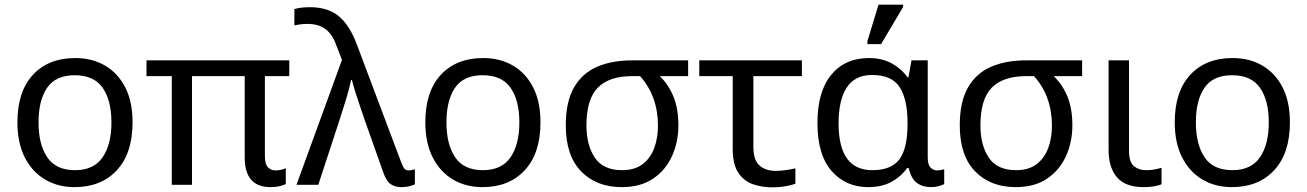

<svg xmlns="http://www.w3.org/2000/svg" viewBox="-20 -796 5630 827"><path d="M551 -269Q551 -136 483.5 -63Q416 10 301 10Q230 10 174.5 -22.5Q119 -55 87 -117.5Q55 -180 55 -269Q55 -402 122 -474Q189 -546 304 -546Q377 -546 432.5 -513.5Q488 -481 519.5 -419.5Q551 -358 551 -269ZM146 -269Q146 -174 183.5 -118.5Q221 -63 303 -63Q384 -63 422 -118.5Q460 -174 460 -269Q460 -364 422 -418Q384 -472 302 -472Q220 -472 183 -418Q146 -364 146 -269Z M1145 10Q1034 10 1034 -118V-468H807V0H720V-468H611V-536H1226V-468H1121V-124Q1121 -89 1134 -75.5Q1147 -62 1167 -62Q1181 -62 1192.5 -65Q1204 -68 1211 -72V-3Q1203 1 1185.5 5.5Q1168 10 1145 10Z M1710 10Q1681 10 1662.5 -3Q1644 -16 1631 -53L1552 -276Q1544 -300 1532.5 -333Q1521 -366 1511 -398Q1501 -430 1496 -451H1492Q1485 -415 1470.5 -368Q1456 -321 1443 -281L1351 0H1257L1453 -538L1427 -605Q1411 -649 1381.5 -671Q1352 -693 1304 -693Q1286 -693 1272.5 -691Q1259 -689 1248 -687V-757Q1262 -761 1278.5 -763Q1295 -765 1315 -765Q1392 -765 1439 -726.5Q1486 -688 1518 -602L1708 -97Q1716 -76 1722.5 -69Q1729 -62 1740 -62Q1748 -62 1755 -64Q1762 -66 1767 -67V-2Q1756 3 1741.5 6.5Q1727 10 1710 10Z M2308 -269Q2308 -136 2240.5 -63Q2173 10 2058 10Q1987 10 1931.5 -22.5Q1876 -55 1844 -117.5Q1812 -180 1812 -269Q1812 -402 1879 -474Q1946 -546 2061 -546Q2134 -546 2189.5 -513.5Q2245 -481 2276.5 -419.5Q2308 -358 2308 -269ZM1903 -269Q1903 -174 1940.5 -118.5Q1978 -63 2060 -63Q2141 -63 2179 -118.5Q2217 -174 2217 -269Q2217 -364 2179 -418Q2141 -472 2059 -472Q1977 -472 1940 -418Q1903 -364 1903 -269Z M2658 10Q2549 10 2483 -58Q2417 -126 2417 -256Q2417 -357 2452 -418.5Q2487 -480 2551 -508Q2615 -536 2702 -536H2944V-468H2822Q2860 -431 2881 -379.5Q2902 -328 2902 -256Q2902 -184 2874.5 -123.5Q2847 -63 2793 -26.5Q2739 10 2658 10ZM2660 -63Q2714 -63 2748 -89Q2782 -115 2798 -158.5Q2814 -202 2814 -254Q2814 -382 2737 -468H2702Q2604 -468 2555 -418.5Q2506 -369 2506 -256Q2506 -171 2542 -117Q2578 -63 2660 -63Z M3308 11Q3262 11 3223 -2.5Q3184 -16 3160 -52Q3136 -88 3136 -155V-468H2992V-536H3434V-468H3225V-164Q3225 -106 3251.5 -83Q3278 -60 3321 -60Q3343 -60 3366.5 -63.5Q3390 -67 3406 -71V-5Q3392 1 3364.5 6Q3337 11 3308 11Z M3719 10Q3623 10 3562 -59.5Q3501 -129 3501 -266Q3501 -402 3560.5 -474Q3620 -546 3723 -546Q3779 -546 3821 -523Q3863 -500 3889 -463H3893L3906 -536H3976V-118Q3976 -87 3988 -74.5Q4000 -62 4017 -62Q4025 -62 4034 -64Q4043 -66 4047 -67V-3Q4040 1 4024 5.5Q4008 10 3991 10Q3954 10 3929.5 -8Q3905 -26 3894 -72H3887Q3862 -36 3820.5 -13Q3779 10 3719 10ZM3737 -63Q3820 -63 3854.5 -110.5Q3889 -158 3889 -261V-267Q3889 -367 3855.5 -420Q3822 -473 3736 -473Q3663 -473 3627.5 -419.5Q3592 -366 3592 -265Q3592 -63 3737 -63ZM3716 -606V-618L3764 -776H3870V-766L3775 -606Z M4355 10Q4246 10 4180 -58Q4114 -126 4114 -256Q4114 -357 4149 -418.5Q4184 -480 4248 -508Q4312 -536 4399 -536H4641V-468H4519Q4557 -431 4578 -379.5Q4599 -328 4599 -256Q4599 -184 4571.5 -123.5Q4544 -63 4490 -26.5Q4436 10 4355 10ZM4357 -63Q4411 -63 4445 -89Q4479 -115 4495 -158.5Q4511 -202 4511 -254Q4511 -382 4434 -468H4399Q4301 -468 4252 -418.5Q4203 -369 4203 -256Q4203 -171 4239 -117Q4275 -63 4357 -63Z M4906 10Q4827 10 4791 -32.5Q4755 -75 4755 -150V-536H4843V-147Q4843 -98 4864 -80.5Q4885 -63 4917 -63Q4937 -63 4952.5 -66Q4968 -69 4983 -73V-2Q4970 3 4951 6.5Q4932 10 4906 10Z M5536 -269Q5536 -136 5468.5 -63Q5401 10 5286 10Q5215 10 5159.5 -22.5Q5104 -55 5072 -117.5Q5040 -180 5040 -269Q5040 -402 5107 -474Q5174 -546 5289 -546Q5362 -546 5417.5 -513.5Q5473 -481 5504.5 -419.5Q5536 -358 5536 -269ZM5131 -269Q5131 -174 5168.5 -118.5Q5206 -63 5288 -63Q5369 -63 5407 -118.5Q5445 -174 5445 -269Q5445 -364 5407 -418Q5369 -472 5287 -472Q5205 -472 5168 -418Q5131 -364 5131 -269Z"/></svg>

Font: Noto Sans Historical
Style: Regular
Weight: 400
Designer: Monotype Design Team
Foundry: Monotype Imaging Inc.
Version: Version 2.013; ttfautohint (v1.8.4.7-5d5b)